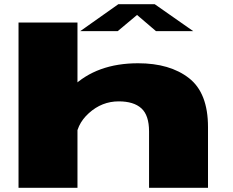

<svg xmlns="http://www.w3.org/2000/svg" viewBox="-20 -892 1108 912"><path d="M68 0H348V-785H68ZM688 0H968V-288.5Q968 -450.5 877.5 -521Q787 -591.5 636 -591.5Q439 -591.5 322 -477.8Q205 -364 205 -302.5L340 -220.5Q340 -298.5 402 -354.5Q464 -410.5 544 -410.5Q615 -410.5 651.5 -377.5Q688 -344.5 688 -267.5ZM361 -744H539L631 -821L721 -744H898L715 -872H542Z"/></svg>

Font: Anybody ExtraExpanded Black
Style: Regular
Weight: 900
Width: 8
Version: Version 1.113;gftools[0.9.25]